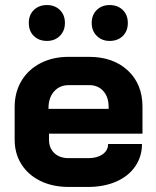

<svg xmlns="http://www.w3.org/2000/svg" viewBox="-20 -732 618 760"><path d="M38 -179V-308Q38 -367 65 -412Q92 -457 140.5 -482Q189 -507 252 -507H332Q428 -507 486 -453Q544 -399 544 -309V-203H174V-179Q174 -146 195 -126Q216 -106 252 -106H330Q365 -106 386.5 -121.5Q408 -137 408 -162H542Q542 -112 515 -73Q488 -34 439.5 -13Q391 8 328 8H252Q189 8 140.5 -15.5Q92 -39 65 -81.5Q38 -124 38 -179ZM410 -301V-309Q410 -348 389 -371.5Q368 -395 333 -395H252Q216 -395 194 -370Q172 -345 172 -304V-301ZM94 -641Q94 -673 114 -692.5Q134 -712 166 -712Q197 -712 217 -692.5Q237 -673 237 -641Q237 -610 217 -590Q197 -570 166 -570Q134 -570 114 -589.5Q94 -609 94 -641ZM343 -641Q343 -673 363 -692.5Q383 -712 414 -712Q446 -712 466 -692.5Q486 -673 486 -641Q486 -609 466 -589.5Q446 -570 414 -570Q383 -570 363 -590Q343 -610 343 -641Z"/></svg>

Font: Bai Jamjuree
Style: Bold
Weight: 700
Designer: Katatrad Aksorn Co.,Ltd.
Foundry: Cadson Demak Co.,Ltd.
Version: Version 1.000; ttfautohint (v1.6)